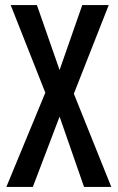

<svg xmlns="http://www.w3.org/2000/svg" viewBox="-20 -734 462 754"><path d="M417 0 270 -366 407 -714H303L214 -459L125 -714H22L158 -370L5 0H109L214 -276L310 0Z"/></svg>

Font: Noto Sans Arabic UI XCn Md
Style: Regular
Weight: 500
Width: 2
Designer: Monotype Design Team, Nadine Chahine and Nizar Qandah
Foundry: Monotype Imaging Inc.
Version: Version 2.010